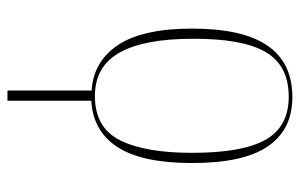

<svg xmlns="http://www.w3.org/2000/svg" viewBox="-168 -414 822 527"><g transform="rotate(90 243.5 -151.0)"><path d="M229 9Q149 4 104 -63.5Q59 -131 59 -267Q59 -406 106 -474Q153 -542 247 -542Q336 -542 382 -475Q428 -408 428 -267Q428 -130 384.5 -62.5Q341 5 257 10V240H229ZM244 0Q331 0 365.5 -69Q400 -138 400 -267Q400 -405 364 -468.5Q328 -532 246 -532Q160 -532 123 -468Q86 -404 87 -267Q87 -135 125 -67.5Q163 0 244 0Z"/></g></svg>

Font: Noto Serif Display SemiCondensed Thin
Style: Regular
Weight: 100
Width: 4
Designer: Monotype Design Team
Foundry: Monotype Imaging Inc.
Version: Version 2.009